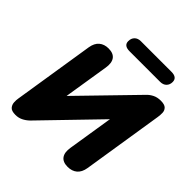

<svg xmlns="http://www.w3.org/2000/svg" viewBox="-237 -1057 1231 1231"><g transform="rotate(45 379.0 -441.5)"><path d="M99 10Q63 10 50 -5.5Q37 -21 36 -41.5Q35 -62 38 -78L125 -629Q132 -672 157 -693Q182 -714 220 -714Q265 -714 283.5 -688Q302 -662 294 -614L245 -308L600 -673Q617 -691 640 -702.5Q663 -714 694 -714Q729 -714 742.5 -700Q756 -686 756.5 -666Q757 -646 754 -627L667 -76Q660 -33 635 -12Q610 9 571 9Q527 9 508.5 -17Q490 -43 498 -91L547 -399L191 -31Q171 -12 148.5 -1Q126 10 99 10ZM328 -796Q276 -796 276 -836Q276 -862 291.5 -877.5Q307 -893 334 -893H611Q663 -893 663 -852Q663 -827 647.5 -811.5Q632 -796 605 -796Z"/></g></svg>

Font: Nunito Black
Style: Italic
Weight: 900
Italic angle: -9°
Designer: Vernon Adams
Foundry: Vernon Adams
Version: Version 3.601; ttfautohint (v1.8.2.53-6de2)